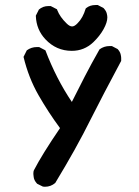

<svg xmlns="http://www.w3.org/2000/svg" viewBox="-20 -584 540 745"><path d="M110.4 100.6Q109.4 94.7 109.4 90.8Q109.4 81.1 111.3 77.1Q143.6 14.6 212.9 -86.9Q168 -147.5 129.4 -214.8Q90.8 -282.2 71.3 -363.3L84 -388.7Q101.6 -401.4 123 -401.4Q126 -401.4 131.8 -401.4L156.2 -388.7Q198.2 -278.3 258.8 -188.5Q283.2 -237.3 308.6 -286.6Q334 -335.9 366.2 -392.6Q383.8 -405.3 405.3 -405.3Q408.2 -405.3 414.1 -405.3L436.5 -393.6Q445.3 -383.8 447.8 -374.5Q450.2 -365.2 450.2 -359.4Q450.2 -353.5 450.2 -347.7Q375 -207 338.4 -133.8Q301.8 -60.5 269 -2Q236.3 56.6 194.3 126Q176.8 140.6 155.3 140.6Q147.5 140.6 145.5 139.6L124 128.9Q111.3 115.2 110.4 100.6ZM168 -560.5Q170.9 -560.5 176.8 -560.5L201.2 -547.9L202.1 -544.9Q212.9 -517.6 238.3 -493.2Q250 -481.4 259.8 -481.4Q269.5 -481.4 281.2 -494.1Q301.8 -514.6 312.5 -550.8L314.5 -552.7Q329.1 -564.5 350.6 -564.5Q353.5 -564.5 359.4 -564.5L381.8 -552.7Q391.6 -542 394 -532.7Q396.5 -523.4 396.5 -516.6Q396.5 -497.1 381.8 -470.7Q367.2 -444.3 341.8 -419.9Q306.6 -386.7 258.8 -386.7Q198.2 -386.7 156.2 -431.6Q121.1 -468.8 119.1 -521.5V-523.4L130.9 -546.9Q146.5 -560.5 168 -560.5Z"/></svg>

Font: JasonHandwriting2
Style: SemiBold
Weight: 600
Version: Version 1.04.7